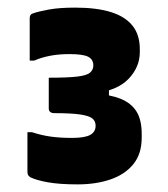

<svg xmlns="http://www.w3.org/2000/svg" viewBox="-20 -832 440 504"><path d="M347 -695Q347 -656 317.5 -625Q288 -594 224 -586L266 -610V-563L223 -587Q269 -584 297 -572.5Q325 -561 338.5 -539Q352 -517 352 -480V-471Q352 -428 330 -401Q308 -374 270 -361Q232 -348 184 -348Q136 -348 105.5 -353.5Q75 -359 59 -367Q55 -370 53.5 -373Q52 -376 52 -382Q52 -386 52 -400.5Q52 -415 52 -433.5Q52 -452 52 -466.5Q52 -481 52 -485H64Q88 -477 112.5 -473.5Q137 -470 169 -470Q203 -470 217 -478Q231 -486 231 -502Q231 -514 222.5 -521Q214 -528 190.5 -531.5Q167 -535 122 -535Q116 -535 112 -538Q108 -541 108 -547Q108 -552 108 -570Q108 -588 108 -605.5Q108 -623 108 -628Q158 -628 183 -631Q208 -634 216.5 -641.5Q225 -649 225 -660Q225 -676 211.5 -683Q198 -690 162 -690Q134 -690 111 -685.5Q88 -681 70 -673H58Q58 -677 58 -693Q58 -709 58 -729Q58 -749 58 -765Q58 -781 58 -785Q58 -788 59.5 -791.5Q61 -795 67 -797Q81 -802 108.5 -807Q136 -812 177 -812Q233 -812 270.5 -800.5Q308 -789 327.5 -765Q347 -741 347 -703Z"/></svg>

Font: Recursive Black
Style: Regular
Weight: 900
Version: Version 1.085